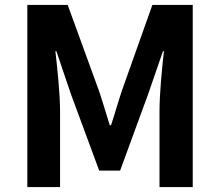

<svg xmlns="http://www.w3.org/2000/svg" viewBox="-20 -760 894 780"><path d="M381 -394 255 -740H91V0H224V-309C224 -378 213 -483 205 -552H209L268 -378L383 -67H468L582 -378L642 -552H646C638 -483 628 -378 628 -309V0H763V-740H599L476 -394C460 -347 447 -299 431 -251H426C411 -299 397 -347 381 -394Z"/></svg>

Font: Bithumb Trading Sans Bold
Style: Bold
Weight: 700
Designer: Ham Hyungwon
Foundry: Bithumb
Version: Version 0.500;FEAKit 1.0